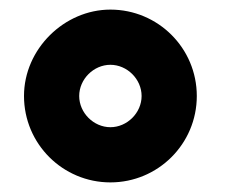

<svg xmlns="http://www.w3.org/2000/svg" viewBox="-20 -755 490 400"><path d="M210 -375C309 -375 390 -455 390 -555C390 -655 309 -735 210 -735C114 -735 30 -653 30 -555C30 -455 111 -375 210 -375ZM210 -490C175 -490 145 -520 145 -555C145 -590 175 -620 210 -620C245 -620 275 -590 275 -555C275 -520 245 -490 210 -490Z"/></svg>

Font: Manrope ExtraBold
Style: Regular
Weight: 800
Designer: Mikhail Sharanda
Foundry: Mikhail Sharanda
Version: Version 4.505